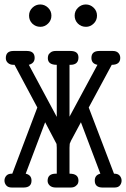

<svg xmlns="http://www.w3.org/2000/svg" viewBox="-20 -839 565 859"><path d="M161 -719Q139 -719 124.5 -733.5Q110 -748 110 -769Q110 -790 125 -804.5Q140 -819 160 -819Q180 -819 195 -804.5Q210 -790 210 -769Q210 -748 195 -733.5Q180 -719 161 -719ZM365 -719Q343 -719 328.5 -733.5Q314 -748 314 -769Q314 -790 329 -804.5Q344 -819 364 -819Q384 -819 399 -804.5Q414 -790 414 -769Q414 -748 399 -733.5Q384 -719 365 -719ZM33 -62H35L147 -358L45 -549H40Q25 -549 15.5 -557.5Q6 -566 6 -579Q6 -611 40 -611H100Q135 -611 135 -580Q135 -556 109 -549L234 -316V-549Q194 -549 194 -579Q194 -585 196 -591.5Q198 -598 206.5 -604.5Q215 -611 229 -611H295Q331 -611 331 -582Q331 -549 295 -549H291V-317L416 -549Q389 -554 389 -580Q389 -611 425 -611H485Q501 -611 509.5 -602Q518 -593 518 -580Q518 -549 480 -549L377 -358L490 -62H491Q508 -62 516 -52.5Q524 -43 524 -31Q524 -19 516.5 -9.5Q509 0 492 0H439Q404 0 404 -31Q404 -56 429 -62L342 -292L298 -210L292 -196L291 -178V-62Q331 -62 331 -31Q331 -25 329 -19Q327 -13 318.5 -6.5Q310 0 296 0H230Q212 0 202.5 -9Q193 -18 193 -30Q193 -62 230 -62H234V-178L233 -195Q230 -201 182 -292L95 -62Q121 -56 121 -31Q121 0 85 0H33Q16 0 8 -9.5Q0 -19 0 -31Q0 -43 8 -52.5Q16 -62 33 -62Z"/></svg>

Font: CMU Typewriter Text
Style: Regular
Weight: 500
Monospace: yes
Version: Version 0.7.0